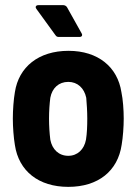

<svg xmlns="http://www.w3.org/2000/svg" viewBox="-20 -720 530 748"><path d="M298 -590 241 -692C238 -697 232 -700 226 -700H130C123 -700 119 -697 119 -692C119 -690 120 -688 122 -685L196 -583C200 -577 204 -576 210 -576H290C296 -576 300 -579 300 -584C300 -586 299 -588 298 -590ZM246 8C363 8 439 -54 454 -156C459 -185 462 -226 462 -258C462 -291 459 -333 453 -361C438 -459 362 -522 247 -522C130 -522 53 -459 38 -361C33 -333 30 -291 30 -258C30 -226 33 -184 38 -155C53 -54 130 8 246 8ZM246 -113C209 -113 183 -138 176 -176C173 -200 171 -229 171 -258C171 -287 173 -315 176 -339C183 -377 209 -401 246 -401C282 -401 308 -377 316 -339C318 -315 320 -287 320 -258C320 -230 319 -201 315 -176C308 -138 282 -113 246 -113Z"/></svg>

Font: Barlow Semi Condensed
Style: Bold
Weight: 700
Width: 4
Designer: Jeremy Tribby
Foundry: Tribby Type
Version: Version 1.422;hotconv 1.0.109;makeotfexe 2.5.65596